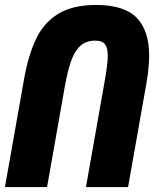

<svg xmlns="http://www.w3.org/2000/svg" viewBox="-32 -755 652 775"><path d="M570 -531Q570 -483 559 -418.5L485 0H315L389.5 -421.5Q403 -496 403 -530.5Q403 -562.5 391.5 -576.8Q380 -591 352.5 -591Q317.5 -591 294.5 -571.8Q271.5 -552.5 256.8 -513.5Q242 -474.5 230.5 -410.5L158 0H-12L64 -429.5Q82 -533 114.2 -599.2Q146.5 -665.5 204.8 -700.2Q263 -735 355.5 -735Q469.5 -735 519.8 -683.2Q570 -631.5 570 -531Z"/></svg>

Font: JuliaMono Black
Style: Italic
Weight: 900
Italic angle: -9°
Monospace: yes
Designer: cormullion
Foundry: corm
Version: Version 0.057; ttfautohint (v1.8.4)